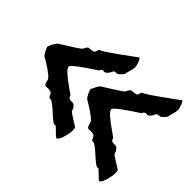

<svg xmlns="http://www.w3.org/2000/svg" viewBox="-136 -813 1015 1015"><g transform="rotate(45 371.5 -306.0)"><path d="M470 -154Q455 -154 451 -183Q451 -192 426.5 -211Q402 -230 378 -244L354 -259Q347 -259 330 -296L325 -309Q341 -347 353 -359Q458 -423 465 -433Q476 -459 487 -459Q524 -460 524 -471Q529 -491 533 -491Q542 -491 620.5 -547Q699 -603 703.5 -607Q708 -611 708 -611.5Q708 -612 709 -612Q715 -612 723 -592Q731 -572 731 -559Q731 -546 724.5 -525.5Q718 -505 718 -497Q695 -468 686 -468H681Q670 -468 665 -463Q650 -427 631 -427Q629 -428 626 -428Q612 -428 607 -412Q478 -329 478 -313Q478 -293 564 -234L593 -213Q598 -194 611 -194H619Q636 -194 639 -190Q655 -174 655 -166Q655 -158 672 -147Q689 -136 708 -124.5Q727 -113 730 -110Q733 -107 733 -87Q733 -67 723 -33.5Q713 0 701 0Q697 0 675 -22.5Q653 -45 648 -45Q644 -43 643 -43Q634 -43 590 -83Q546 -123 536 -123Q526 -123 523 -126.5Q520 -130 517.5 -136.5Q515 -143 509 -149Q503 -155 484 -155ZM150 -154Q136 -154 132 -183Q132 -192 108 -211Q84 -230 60 -244L35 -259Q27 -259 10 -296L5 -309Q21 -347 34 -359Q138 -423 146 -433Q157 -459 167 -459Q204 -460 204 -471Q210 -491 213 -491Q223 -491 301 -547Q379 -603 383.5 -607Q388 -611 388 -611.5Q388 -612 389 -612Q395 -612 403 -592Q411 -572 411 -559Q411 -546 404.5 -525.5Q398 -505 398 -497Q376 -468 367 -468H362Q350 -468 345 -463Q330 -427 311 -427Q309 -428 306 -428Q293 -428 287 -412Q159 -329 159 -313Q159 -293 244 -234L274 -213Q279 -194 292 -194H300Q316 -194 319 -190Q336 -175 336 -163Q336 -157 372 -135Q408 -113 411 -110Q414 -107 414 -87Q414 -67 403.5 -33.5Q393 0 381 0Q377 0 355 -22.5Q333 -45 328 -45Q324 -43 323 -43Q314 -43 270.5 -83Q227 -123 216.5 -123Q206 -123 203 -126.5Q200 -130 197.5 -136.5Q195 -143 189 -149Q183 -155 164 -155Z"/></g></svg>

Font: Piedra
Style: Regular
Weight: 400
Designer: Angel Koziupa & Ale Paul
Foundry: Angel Koziupa and Alejandro Paul
Version: Version 1.000